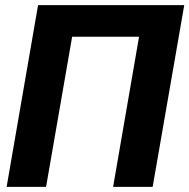

<svg xmlns="http://www.w3.org/2000/svg" viewBox="-20 -731 741 751"><path d="M700.7 -710.9 577.1 0H422.4L523.9 -587.4H262.2L160.2 0H5.9L128.9 -710.9Z"/></svg>

Font: Roboto ExtraBold
Style: Italic
Weight: 800
Designer: Christian Robertson
Foundry: Google
Version: Version 3.009; 2024